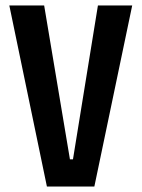

<svg xmlns="http://www.w3.org/2000/svg" viewBox="-20 -680 517 700"><path d="M151 0 14 -660H141L235 -99H246L337 -660H462L324 0Z"/></svg>

Font: Bricolage Grotesque Condensed SemiBold
Style: Regular
Weight: 600
Width: 3
Designer: Mathieu Triay
Foundry: Atelier Triay
Version: Version 1.000;gftools[0.9.30]